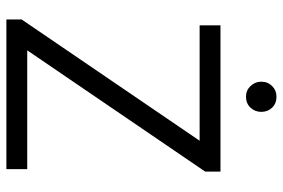

<svg xmlns="http://www.w3.org/2000/svg" viewBox="-166 -742 908 617"><g transform="rotate(90 288.5 -434.0)"><path d="M43 -49 445 -639H532L130 -49ZM43 0V-49L106 -67H524V0ZM62 -621V-688H532V-639L468 -621ZM291 -770Q271 -770 257 -784.5Q243 -799 243 -819Q243 -840 257 -854Q271 -868 291 -868Q313 -868 326.5 -854Q340 -840 340 -819Q340 -799 326.5 -784.5Q313 -770 291 -770Z"/></g></svg>

Font: Outfit Thin Light
Style: Regular
Weight: 300
Version: Version 1.100;gftools[0.9.27]